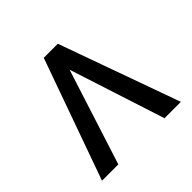

<svg xmlns="http://www.w3.org/2000/svg" viewBox="-178 -909 1090 1090"><g transform="rotate(-45 367.5 -363.5)"><path d="M553.3 0 359.4 -599.4 333.8 -727.3H424L684.7 0ZM374.6 -599.4 182.5 0H51.5L311.1 -727.3H401.3Z"/></g></svg>

Font: InterMG Medium
Style: Regular
Weight: 500
Designer: Rasmus Andersson
Foundry: rsms
Version: Version 3.019;December 26, 2023;FontCreator 15.0.0.2955 64-b